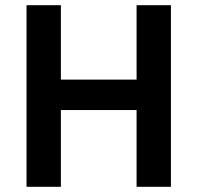

<svg xmlns="http://www.w3.org/2000/svg" viewBox="-20 -718 759 738"><path d="M505 -295H214V0H82V-698H214V-412H505V-698H637V0H505Z"/></svg>

Font: IBM Plex Sans Hebrew SemiBold
Style: Regular
Weight: 600
Designer: Mike Abbink, Paul van der Laan, Pieter van Rosmalen, Yanek Iontef
Foundry: Bold Monday
Version: Version 1.2